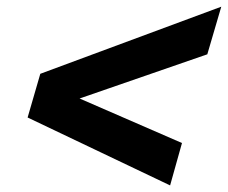

<svg xmlns="http://www.w3.org/2000/svg" viewBox="-20 -609 685 577"><path d="M101.1 -387.2 645 -588.9 603 -445.8 219.2 -313 526.9 -179.2 491.2 -51.8 63 -255.9Z"/></svg>

Font: IntelOne Mono Bold
Style: Italic
Weight: 700
Italic angle: -16°
Designer: Fred Shallcrass
Foundry: Frere-Jones Type LLC
Version: Version 1.200;hotconv 1.1.0;makeotfexe 2.6.0;FJTRelease1.2